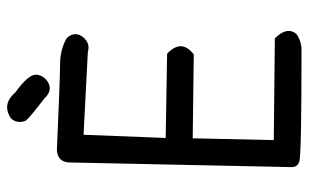

<svg xmlns="http://www.w3.org/2000/svg" viewBox="-184 -692 868 540"><g transform="rotate(-90 250.0 -422.0)"><path d="M272 -716Q257 -716 242 -732Q191 -771 181 -783Q177 -792 177 -801Q177 -815 188 -826Q204 -836 218 -836Q240 -836 260 -813Q310 -777 310 -755Q310 -741 298 -728Q285 -716 272 -716ZM379 -8Q87 -8 67 -14Q50 -18 50 -36L63 -658Q63 -694 98 -696Q303 -687 341 -687Q379 -687 412 -669Q424 -657 424 -644Q424 -631 412.5 -619Q401 -607 386 -607Q380 -607 373 -609L141 -621L132 -390L369 -386Q390 -366 390 -348Q390 -329 367 -311L131 -314L126 -86L412 -83Q433 -62 433 -44Q433 -32 424 -22Q404 -8 379 -8Z"/></g></svg>

Font: Xiaolai Mono SC
Style: Regular
Weight: 400
Monospace: yes
Designer: LXGW / Nozomi Seto
Version: Version 3.113;September 30, 2024